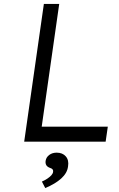

<svg xmlns="http://www.w3.org/2000/svg" viewBox="-20 -720 606 976"><path d="M103 0 203 -700H281L192 -76H528L517 0ZM210 236 193 203Q209 196 221.5 187.5Q234 179 241.5 170.5Q249 162 250 153Q251 145 247 140.5Q243 136 233 133Q220 128 215 119Q210 110 212 97Q215 79 230.5 67.5Q246 56 268 56Q298 56 314.5 75Q331 94 326 125Q324 143 315 158.5Q306 174 291 187.5Q276 201 256 213Q236 225 210 236Z"/></svg>

Font: Lexend Light
Style: Italic
Weight: 300
Italic angle: -8.13011°
Designer: Bonnie Shaver-Troup, Thomas Jockin
Foundry: Lexend
Version: Version 1.007